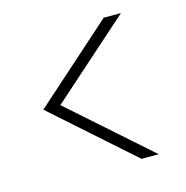

<svg xmlns="http://www.w3.org/2000/svg" viewBox="-78 -684 597 616"><g transform="rotate(-15 221.0 -375.5)"><path d="M111.8 -375 376 -141.1H318.8L55.2 -375L318.8 -609.9H376Z"/></g></svg>

Font: SVN-Poppins ExtraLight
Style: Regular
Weight: 200
Designer: Ninad Kale (Devanagari), Jonny Pinhorn (Latin)
Foundry: Indian Type Foundry
Version: Version 3.002 2017